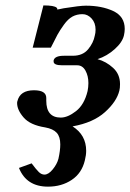

<svg xmlns="http://www.w3.org/2000/svg" viewBox="-20 -466 486 717"><path d="M50.8 161.1 98.1 144Q115.2 167 125 176.5Q134.8 186 146 186Q161.1 186 177 166.5Q192.9 147 198.2 127Q205.1 96.2 205.1 73.2Q205.1 44.4 191.7 29.8Q178.2 15.1 148.9 9.8Q92.8 1 68.4 -27.1Q43.9 -55.2 43.9 -81.1Q43.9 -85.9 44.9 -87.9Q54.7 -128.9 106.9 -128.9Q152.8 -128.9 152.8 -100.1V-97.2V-89.8Q152.8 -26.9 207 -26.9Q232.9 -26.9 263.9 -51Q294.9 -75.2 307.1 -126Q310.1 -141.1 310.1 -155.8Q310.1 -182.6 299.1 -202.4Q288.1 -222.2 268.1 -222.2H211.9Q179.7 -222.2 180.2 -236.8V-240.2Q184.1 -258.3 221.2 -257.8H252Q289.1 -257.8 309.1 -282Q329.1 -306.2 334 -333Q336.9 -342.8 336.9 -355Q336.9 -380.9 322 -397Q307.1 -413.1 288.1 -413.1Q267.1 -413.1 250.5 -404.1Q233.9 -395 218.5 -373.5Q203.1 -352.1 194.6 -336.4Q186 -320.8 169.9 -288.1H102.1L142.1 -445.8Q183.1 -445.8 191.9 -437Q196.8 -430.2 190.9 -430.2Q195.8 -430.2 217.8 -435.1Q277.8 -444.8 300.8 -444.8Q359.9 -444.8 402.8 -424.8Q445.8 -404.8 445.8 -357.9Q445.8 -347.2 442.9 -334Q437 -308.1 408.4 -282.5Q379.9 -256.8 344.2 -245.1Q376.5 -236.3 402.3 -212.6Q428.2 -189 428.2 -151.9Q428.2 -136.7 425.8 -127.9Q416 -86.9 372.1 -47.4Q328.1 -7.8 251 5.9Q301.8 38.1 301.8 97.2Q301.8 113.3 296.9 132.8Q285.6 180.7 247.8 205.8Q210 231 159.2 231Q78.6 231 50.8 161.1Z"/></svg>

Font: Linux Libertine
Style: Semibold Italic
Weight: 600
Italic angle: -11.5°
Designer: Philipp H. Poll
Foundry: Philipp H. Poll
Version: Version 5.1.2 ; ttfautohint (v0.9)